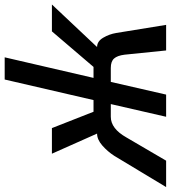

<svg xmlns="http://www.w3.org/2000/svg" viewBox="-16 -754 729 820"><g transform="rotate(-90 349.0 -344.5)"><path d="M-40.5 0 92.8 -221.2Q111.3 -250 137 -272.5Q162.6 -294.9 188 -294.9L102.1 -487.8H211.4L281.2 -310.1H331.1L418.9 -689.5H513.7L425.8 -310.1H472.7L624.5 -487.8H739.3L557.6 -294.9Q582 -294.9 597.4 -268.8Q612.8 -242.7 617.7 -212.9L652.3 0H543L524.9 -177.7Q521 -208.5 508.5 -222.4Q496.1 -236.3 468.3 -236.3H408.7L354.5 0H259.8L314 -236.3H259.8Q209 -236.3 171.4 -169.4L72.3 0Z"/></g></svg>

Font: HK Grotesk Medium Italic
Style: Regular
Weight: 500
Italic angle: -13°
Designer: Alfredo Marco Pradil and Stefan Peev
Foundry: Hanken Design Co.
Version: Version 1.000;PS 001.000;hotconv 1.0.88;makeotf.lib2.5.64775